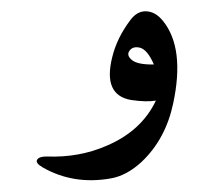

<svg xmlns="http://www.w3.org/2000/svg" viewBox="-20 -278 373 335"><path d="M248.5 -165.5Q237.3 -191.4 224.1 -194.8Q211.4 -197.8 205.6 -189Q200.7 -181.6 209.5 -173.8Q219.2 -165 248.5 -165.5ZM252 -102.5Q235.4 -99.6 209 -103.5Q159.2 -111.8 175.8 -178.2Q184.1 -212.4 208 -243.7Q219.2 -258.3 233.9 -258.3Q251 -258.3 264.6 -241.2Q302.7 -193.8 282.2 -97.7Q269 -35.2 227.1 4.4Q201.2 28.3 173.8 33.2Q108.4 44.9 54.7 14.2Q41 6.3 44.9 0.5Q48.8 -5.4 62.5 -4.9Q118.7 -2.9 166.5 -23.9Q227.1 -49.8 252 -102.5Z"/></svg>

Font: Amiri Quran Colored
Style: Regular
Weight: 400
Designer: Khaled Hosny
Version: Version 000.111